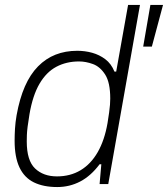

<svg xmlns="http://www.w3.org/2000/svg" viewBox="-20 -743 678 775"><path d="M211 12Q155 12 116.5 -7Q78 -26 58.5 -67.5Q39 -109 39 -175Q39 -198 40.5 -223.5Q42 -249 47 -278Q59 -345 80.5 -394Q102 -443 133.5 -475Q165 -507 204.5 -522.5Q244 -538 292 -538Q323 -538 352 -530Q381 -522 405 -504Q429 -486 442 -454H449L497 -723H545L417 0H382L389 -80H382Q347 -33 304 -10.5Q261 12 211 12ZM210 -31Q264 -31 305.5 -56Q347 -81 374.5 -129Q402 -177 414 -246Q418 -271 420.5 -289Q423 -307 424 -320.5Q425 -334 425 -345Q425 -410 404.5 -442Q384 -474 355 -484.5Q326 -495 299 -495Q248 -495 207.5 -473.5Q167 -452 139.5 -405Q112 -358 99 -282Q94 -252 91.5 -232Q89 -212 88.5 -198Q88 -184 88 -172Q88 -95 121.5 -63Q155 -31 210 -31ZM558 -555 587 -723H638L593 -555Z"/></svg>

Font: Archivo SemiBold Thin
Style: Italic
Weight: 250
Italic angle: -10°
Version: Version 2.001